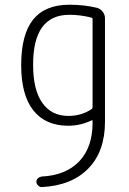

<svg xmlns="http://www.w3.org/2000/svg" viewBox="-20 -550 540 801"><path d="M269.5 -488.3Q117.2 -488.3 118.2 -278.3Q118.2 -174.8 156.7 -120.6Q195.3 -66.4 264.6 -66.4Q321.3 -66.4 363.3 -95.7Q366.2 -97.7 366.2 -103.5V-470.7Q366.2 -474.6 361.3 -476.6Q314.5 -488.3 269.5 -488.3ZM264.6 -25.4Q169.9 -25.4 119.1 -89.4Q68.4 -153.3 68.4 -278.3Q68.4 -406.2 118.2 -468.3Q168 -530.3 269.5 -530.3Q331.1 -530.3 383.8 -517.6Q398.4 -513.7 408.2 -501.5Q418 -489.3 418 -472.7V-42Q418 82 348.1 153.3Q278.3 224.6 153.3 230.5Q145.5 230.5 138.7 223.6Q131.8 216.8 131.8 209Q131.8 200.2 137.7 194.3Q143.6 188.5 153.3 186.5Q254.9 181.6 310.5 123Q366.2 64.5 366.2 -38.1V-44.9Q366.2 -49.8 362.3 -47.9Q315.4 -25.4 264.6 -25.4Z"/></svg>

Font: Rounded-L Mgen+ 1mn light
Style: Regular
Weight: 200
Designer: [Source Han Sans]
Ryoko NISHIZUKA  (kana & ideographs); Paul D. Hunt (Latin, Greek & Cyrillic); Wenlong ZHANG  (bopomofo
Version: Version 1.059.20150602